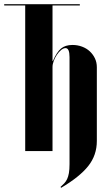

<svg xmlns="http://www.w3.org/2000/svg" viewBox="-30 -719 521 914"><path d="M350 -693H220V-429H222Q240 -471 260.5 -488Q281 -505 315 -505Q339 -505 360.5 -497Q382 -489 397.5 -474.5Q413 -460 422 -441Q431 -422 431 -399V-48Q431 20 390 71.5Q349 123 261 175L258 171Q268 162 276 153.5Q284 145 289.5 133.5Q295 122 298 105Q301 88 301 62V-447Q301 -490 282 -490Q272 -490 261 -481Q250 -472 241 -458.5Q232 -445 226 -429.5Q220 -414 220 -400V0H90V-693H-10V-699H350Z"/></svg>

Font: Moniqa Black Display
Style: Regular
Weight: 900
Designer: Rajesh Rajput
Foundry: Rajesh Rajput
Version: Version 1.000